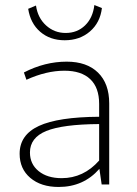

<svg xmlns="http://www.w3.org/2000/svg" viewBox="-20 -733 545 763"><path d="M237 -573Q179 -573 140 -606.5Q101 -640 92 -698L123 -711Q130 -662 163 -632Q196 -602 241 -602Q287 -602 318 -632Q349 -662 355 -713L385 -701Q378 -643 337.5 -608Q297 -573 237 -573ZM213 10Q143 10 100.5 -26Q58 -62 58 -122Q58 -197 134.5 -232.5Q211 -268 374 -269V-320Q374 -385 338.5 -418.5Q303 -452 236 -452Q164 -452 85 -416L75 -445Q158 -488 245 -488Q325 -488 369.5 -444.5Q414 -401 414 -322V0H384L375 -62Q312 10 213 10ZM99 -127Q99 -81 133.5 -53Q168 -25 225 -25Q312 -25 374 -95V-240Q229 -239 164 -212.5Q99 -186 99 -127Z"/></svg>

Font: Cantarell Light
Style: Regular
Weight: 300
Designer: Dave Crossland, Nikolaus Waxweiler, Florian Fecher, Jacques Le Bailly, Eben Sorkin, Alexei Vanyashin, Alexios Zavras, Em
Version: Version 0.303